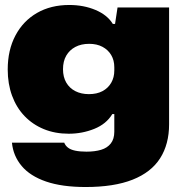

<svg xmlns="http://www.w3.org/2000/svg" viewBox="-20 -574 741 771"><path d="M324 177Q229 177 165 155Q101 133 67 92.5Q33 52 28 -1H238Q242 10 252.5 18.5Q263 27 282 31Q301 35 327 35Q361 35 386 27.5Q411 20 425 2Q439 -16 439 -45V-116H431Q407 -76 358.5 -56.5Q310 -37 256 -37Q201 -37 156 -55.5Q111 -74 78.5 -108Q46 -142 28.5 -189.5Q11 -237 11 -295Q11 -373 42 -431.5Q73 -490 128.5 -522Q184 -554 258 -554Q316 -554 363.5 -534Q411 -514 433 -478H442L452 -544H659V-75Q659 5 623 61.5Q587 118 512.5 147.5Q438 177 324 177ZM337 -196Q369 -196 391.5 -208Q414 -220 426.5 -241.5Q439 -263 439 -291V-304Q439 -332 426.5 -353Q414 -374 391.5 -386Q369 -398 338 -398Q306 -398 282.5 -385.5Q259 -373 246 -350.5Q233 -328 233 -296Q233 -265 246 -242.5Q259 -220 282.5 -208Q306 -196 337 -196Z"/></svg>

Font: Mona Sans Expanded Black
Style: Regular
Weight: 900
Width: 7
Designer: Deni Anggara
Foundry: GitHub
Version: Version 2.000